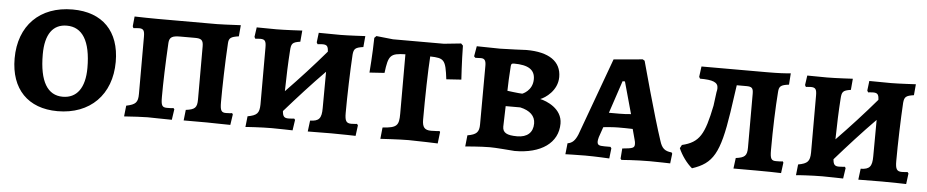

<svg xmlns="http://www.w3.org/2000/svg" viewBox="-36 -732 4690 971"><g transform="rotate(5 2309.0 -246.5)"><path d="M269 9C434 9 541 -98 541 -265C541 -420 453 -510 301 -510C135 -510 30 -405 30 -238C30 -83 119 9 269 9ZM289 -66C212 -66 170 -133 170 -271C170 -374 209 -426 279 -426C357 -426 401 -360 401 -222C401 -120 360 -66 289 -66Z M607 6C653 3 700 0 726 0C751 0 809 2 849 2L857 -52L852 -58C845 -56 831 -56 819 -56C794 -56 789 -66 789 -109C789 -180 792 -275 798 -384C800 -414 815 -421 856 -421H929C960 -421 972 -415 972 -382V-112C972 -70 961 -60 915 -54L909 0H1026C1050 0 1108 2 1146 2L1154 -52L1150 -58C1143 -57 1130 -56 1119 -56C1095 -56 1089 -66 1089 -109C1089 -186 1092 -307 1098 -406C1099 -436 1110 -442 1150 -448L1155 -505C1094 -502 1052 -500 1034 -500H734C698 -500 654 -501 616 -502L611 -452L615 -443C625 -444 636 -445 643 -445C666 -445 672 -436 672 -404V-114C672 -71 661 -59 613 -49Z M1784 -59C1784 -59 1769 -57 1755 -57C1729 -57 1722 -69 1722 -109C1722 -195 1726 -324 1731 -406C1734 -436 1741 -443 1782 -449L1787 -505C1787 -505 1699 -500 1662 -500C1625 -500 1551 -501 1551 -501L1545 -452L1550 -443C1550 -443 1565 -445 1575 -445C1598 -445 1604 -437 1605 -410C1541 -335 1474 -262 1406 -192C1407 -263 1410 -341 1414 -397C1416 -434 1421 -442 1462 -448L1467 -505C1467 -505 1379 -500 1336 -500C1302 -500 1236 -501 1236 -501L1229 -452L1234 -443C1234 -443 1250 -445 1259 -445C1283 -445 1289 -436 1289 -404V-114C1288 -70 1277 -58 1229 -49L1223 6C1224 5 1306 0 1356 0C1388 0 1462 2 1462 2L1470 -52L1465 -58C1465 -58 1452 -56 1436 -56C1415 -56 1407 -63 1405 -91C1470 -165 1536 -238 1605 -308L1604 -123C1604 -71 1591 -56 1546 -55L1539 1L1658 0C1712 0 1782 2 1782 2L1789 -52Z M1908 6C1908 6 2004 0 2051 0C2094 0 2199 4 2199 4L2206 -55L2203 -59C2203 -59 2183 -57 2160 -57C2127 -57 2115 -71 2115 -110C2115 -222 2118 -360 2123 -431C2194 -429 2202 -422 2214 -323L2290 -328C2290 -328 2284 -419 2283 -500L2273 -510L2186 -501H1928L1843 -510L1833 -500C1832 -421 1824 -323 1824 -323L1900 -328C1911 -419 1921 -429 1997 -431V-129C1997 -69 1987 -57 1914 -52Z M2464 0C2495 0 2560 6 2590 8C2724 8 2809 -52 2809 -150C2809 -226 2729 -258 2696 -265C2721 -274 2782 -315 2782 -384C2782 -463 2720 -506 2605 -506C2605 -506 2500 -501 2472 -501C2444 -501 2353 -503 2353 -503L2344 -451L2351 -444C2351 -444 2369 -445 2379 -445C2398 -445 2405 -435 2405 -408L2404 -111C2404 -71 2391 -58 2345 -50L2339 7C2339 7 2417 0 2464 0ZM2527 -292C2527 -316 2530 -378 2533 -418C2534 -429 2537 -432 2548 -432C2621 -432 2655 -410 2655 -362C2655 -303 2603 -284 2603 -284C2587 -284 2527 -292 2527 -292ZM2525 -214H2599C2649 -203 2676 -177 2676 -139C2676 -93 2647 -67 2596 -67C2543 -67 2522 -79 2522 -110Z M3132 6C3132 6 3203 0 3275 0C3313 0 3379 2 3379 2L3385 -48L3381 -54C3346 -57 3331 -71 3320 -107C3280 -226 3205 -504 3205 -504L3195 -510L3048 -497L2904 -103C2891 -72 2877 -58 2853 -54L2847 2C2847 2 2902 0 2948 0C3000 0 3070 4 3070 4L3076 -48L3071 -55H3040C3012 -55 3004 -59 3004 -77C3004 -81 3005 -88 3008 -99L3026 -151C3047 -153 3078 -156 3102 -156C3121 -156 3154 -156 3175 -155L3189 -103C3192 -94 3193 -86 3193 -80C3193 -60 3185 -57 3131 -52L3127 0ZM3048 -226 3103 -391H3115L3160 -229C3143 -227 3119 -226 3102 -226Z M3945 -58C3938 -56 3924 -56 3911 -56C3887 -56 3881 -66 3881 -109C3881 -218 3885 -329 3891 -406C3893 -434 3901 -442 3943 -447L3947 -505C3919 -502 3885 -500 3826 -500H3494L3487 -447L3492 -438C3557 -438 3584 -428 3584 -398C3584 -392 3583 -385 3581 -377L3572 -308C3542 -160 3518 -117 3430 -96L3421 -79C3436 -44 3463 -6 3491 17C3595 -17 3628 -71 3660 -282L3680 -421H3729C3757 -421 3764 -414 3764 -385V-112C3764 -70 3752 -60 3707 -54L3700 0H3817C3871 0 3912 1 3942 2L3949 -52Z M4579 -59C4579 -59 4564 -57 4550 -57C4524 -57 4517 -69 4517 -109C4517 -195 4521 -324 4526 -406C4529 -436 4536 -443 4577 -449L4582 -505C4582 -505 4494 -500 4457 -500C4420 -500 4346 -501 4346 -501L4340 -452L4345 -443C4345 -443 4360 -445 4370 -445C4393 -445 4399 -437 4400 -410C4336 -335 4269 -262 4201 -192C4202 -263 4205 -341 4209 -397C4211 -434 4216 -442 4257 -448L4262 -505C4262 -505 4174 -500 4131 -500C4097 -500 4031 -501 4031 -501L4024 -452L4029 -443C4029 -443 4045 -445 4054 -445C4078 -445 4084 -436 4084 -404V-114C4083 -70 4072 -58 4024 -49L4018 6C4019 5 4101 0 4151 0C4183 0 4257 2 4257 2L4265 -52L4260 -58C4260 -58 4247 -56 4231 -56C4210 -56 4202 -63 4200 -91C4265 -165 4331 -238 4400 -308L4399 -123C4399 -71 4386 -56 4341 -55L4334 1L4453 0C4507 0 4577 2 4577 2L4584 -52Z"/></g></svg>

Font: Alegreya SC
Style: Bold
Weight: 700
Designer: Juan Pablo del Peral
Foundry: Huerta Tipografica
Version: Version 2.007;PS 002.007;hotconv 1.0.88;makeotf.lib2.5.64775